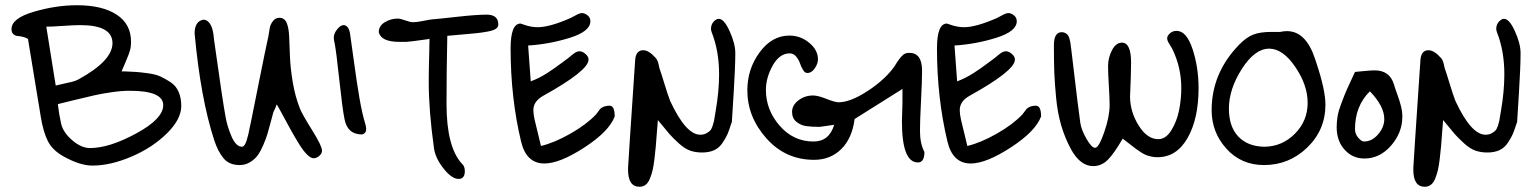

<svg xmlns="http://www.w3.org/2000/svg" viewBox="-20 -606 5856 734"><path d="M446 -336 445 -333H457Q484 -332 499.5 -331Q515 -330 545 -326Q575 -322 593.5 -313.5Q612 -305 632.5 -291.5Q653 -278 663 -254.5Q673 -231 673 -201Q673 -150 617.5 -95.5Q562 -41 482 -7Q402 27 333 27Q286 27 223 -8Q180 -32 162.5 -67.5Q145 -103 136 -159Q95 -411 87 -457Q80 -462 68 -465Q56 -468 47 -468.5Q38 -469 31 -475.5Q24 -482 24 -495Q24 -536 109 -561Q194 -586 274 -586Q371 -586 426 -550Q481 -514 481 -446Q481 -428 477 -413.5Q473 -399 462 -373.5Q451 -348 446 -336ZM157 -504 193 -279Q204 -282 223.5 -286Q243 -290 256.5 -293.5Q270 -297 281 -303Q410 -374 410 -441Q410 -510 287 -510Q264 -510 220.5 -507Q177 -504 157 -504ZM476 -259Q445 -259 407 -253.5Q369 -248 342.5 -242Q316 -236 268.5 -224.5Q221 -213 201 -208Q206 -166 214 -132Q222 -99 256.5 -69.5Q291 -40 324 -40Q398 -40 501 -96Q604 -152 604 -204Q604 -259 476 -259Z M842 -161Q849 -121 865.5 -83.5Q882 -46 904 -45Q910 -45 914.5 -51Q919 -57 923 -69.5Q927 -82 929.5 -93Q932 -104 935 -120Q938 -136 940 -143Q951 -197 972.5 -305Q994 -413 1006 -467Q1009 -488 1011.5 -500.5Q1014 -513 1023.5 -525.5Q1033 -538 1048 -538Q1067 -538 1075.5 -519.5Q1084 -501 1085.5 -465.5Q1087 -430 1088.5 -389Q1090 -348 1099 -293Q1108 -238 1127 -190Q1136 -168 1173.5 -108Q1211 -48 1211 -30Q1211 -19 1200.5 -10Q1190 -1 1179 -1Q1168 -1 1153.5 -15.5Q1139 -30 1123 -56Q1107 -82 1093.5 -106Q1080 -130 1063 -162Q1046 -194 1038 -207Q1034 -195 1025 -177Q1022 -166 1015 -139.5Q1008 -113 1002.5 -94.5Q997 -76 986.5 -51.5Q976 -27 965 -12Q954 3 936 14Q918 25 896 25Q856 25 834.5 -1Q813 -27 799 -70Q747 -229 724 -478Q724 -525 758 -531Q793 -528 798 -456Q831 -220 842 -161Z M1297 -151Q1289 -190 1277 -302Q1265 -414 1259 -442Q1256 -454 1256 -462Q1256 -478 1269 -494Q1282 -510 1293 -510Q1312 -510 1318 -479Q1322 -453 1332.5 -375Q1343 -297 1353.5 -235Q1364 -173 1376 -134Q1380 -120 1380 -113Q1380 -96 1364 -92Q1308 -92 1297 -151Z M1622 -461 1621 -457Q1544 -446 1534 -446H1506Q1437 -446 1428 -483Q1428 -507 1451 -521Q1474 -535 1501 -535Q1510 -535 1529.5 -528Q1549 -521 1559 -521Q1573 -521 1597.5 -526Q1622 -531 1632 -532Q1650 -533 1725 -541.5Q1800 -550 1841 -550Q1885 -550 1885 -512Q1885 -502 1875 -495.5Q1865 -489 1842.5 -485Q1820 -481 1800.5 -479Q1781 -477 1745.5 -474Q1710 -471 1690 -469Q1687 -334 1687 -209Q1687 -44 1746 20Q1757 29 1757 48Q1757 78 1733 78Q1707 78 1675.5 38Q1644 -2 1639 -40Q1619 -184 1619 -293Q1619 -317 1619.5 -344.5Q1620 -372 1621 -406Q1622 -440 1622 -461Z M1999 -432 2009 -295Q2025 -301 2040 -308.5Q2055 -316 2071.5 -326.5Q2088 -337 2097 -343.5Q2106 -350 2126 -364.5Q2146 -379 2151 -383Q2155 -386 2164.5 -394Q2174 -402 2181 -406Q2188 -410 2196 -410Q2206 -410 2218 -400Q2230 -390 2230 -378Q2230 -336 2057 -240Q2019 -219 2019 -185Q2019 -170 2024 -147.5Q2029 -125 2036.5 -96Q2044 -67 2048 -48Q2099 -60 2160.5 -95Q2222 -130 2258 -168Q2261 -171 2266.5 -179Q2272 -187 2276 -191Q2280 -195 2289 -198.5Q2298 -202 2310 -202Q2330 -202 2330 -161Q2309 -104 2214.5 -42.5Q2120 19 2061 19Q1992 19 1972 -65Q1932 -232 1932 -421Q1932 -516 1970 -516L1982 -512Q2009 -502 2036 -502Q2081 -502 2161 -537Q2164 -538 2180 -547Q2196 -556 2205 -556Q2215 -556 2226 -547.5Q2237 -539 2237 -525Q2237 -486 2158.5 -461.5Q2080 -437 1999 -432Z M2664 -23Q2638 -23 2617.5 -30.5Q2597 -38 2574.5 -58.5Q2552 -79 2538.5 -94.5Q2525 -110 2495 -147Q2493 -128 2491 -97.5Q2489 -67 2487 -46Q2485 -25 2482 1Q2479 27 2475 44Q2471 61 2464.5 77Q2458 93 2448 100.5Q2438 108 2425 108Q2381 108 2381 43V36Q2381 27 2408 -374Q2410 -414 2439 -414Q2461 -414 2488 -383Q2492 -378 2494.5 -371Q2497 -364 2499 -354Q2501 -344 2503 -339Q2506 -332 2519.5 -287.5Q2533 -243 2542 -220Q2602 -91 2657 -91Q2670 -91 2679.5 -96Q2689 -101 2694.5 -106.5Q2700 -112 2704 -124Q2708 -136 2709.5 -143Q2711 -150 2713 -164Q2715 -178 2716 -182Q2729 -257 2729 -322Q2729 -411 2701 -482Q2698 -491 2698 -495Q2698 -512 2708 -523Q2718 -534 2728 -534Q2748 -534 2769.5 -486.5Q2791 -439 2791 -403Q2791 -352 2785 -254.5Q2779 -157 2778 -142Q2778 -137 2776 -135Q2767 -107 2761.5 -94Q2756 -81 2743 -61Q2730 -41 2710.5 -32Q2691 -23 2664 -23Z M3169 -129 3114 -121Q3082 -121 3061.5 -124Q3041 -127 3024.5 -140.5Q3008 -154 3008 -178Q3008 -204 3032.5 -222.5Q3057 -241 3088 -241Q3107 -241 3139.5 -228Q3172 -215 3186 -215Q3231 -215 3297.5 -258.5Q3364 -302 3400 -353Q3401 -355 3408 -366Q3415 -377 3418 -380.5Q3421 -384 3427.5 -391.5Q3434 -399 3441 -401.5Q3448 -404 3456 -404Q3505 -404 3505 -336Q3505 -297 3501 -220.5Q3497 -144 3497 -106Q3497 -57 3514 -25Q3514 15 3489 15Q3428 15 3428 -142Q3428 -151 3429 -177Q3430 -203 3430 -213V-266L3247 -151Q3238 -78 3196.5 -36.5Q3155 5 3092 5Q2983 5 2910 -77Q2837 -159 2837 -261Q2837 -342 2884 -406Q2931 -470 2998 -470Q3040 -470 3073.5 -442.5Q3107 -415 3107 -379Q3107 -363 3095 -345Q3083 -327 3066 -327Q3057 -327 3050 -338.5Q3043 -350 3038 -364.5Q3033 -379 3023 -390.5Q3013 -402 2999 -402Q2960 -402 2934 -355.5Q2908 -309 2908 -262Q2908 -186 2960.5 -125.5Q3013 -65 3090 -65Q3150 -65 3169 -129Z M3629 -432 3639 -295Q3655 -301 3670 -308.5Q3685 -316 3701.5 -326.5Q3718 -337 3727 -343.5Q3736 -350 3756 -364.5Q3776 -379 3781 -383Q3785 -386 3794.5 -394Q3804 -402 3811 -406Q3818 -410 3826 -410Q3836 -410 3848 -400Q3860 -390 3860 -378Q3860 -336 3687 -240Q3649 -219 3649 -185Q3649 -170 3654 -147.5Q3659 -125 3666.5 -96Q3674 -67 3678 -48Q3729 -60 3790.5 -95Q3852 -130 3888 -168Q3891 -171 3896.5 -179Q3902 -187 3906 -191Q3910 -195 3919 -198.5Q3928 -202 3940 -202Q3960 -202 3960 -161Q3939 -104 3844.5 -42.5Q3750 19 3691 19Q3622 19 3602 -65Q3562 -232 3562 -421Q3562 -516 3600 -516L3612 -512Q3639 -502 3666 -502Q3711 -502 3791 -537Q3794 -538 3810 -547Q3826 -556 3835 -556Q3845 -556 3856 -547.5Q3867 -539 3867 -525Q3867 -486 3788.5 -461.5Q3710 -437 3629 -432Z M4110 -136Q4114 -109 4134 -74.5Q4154 -40 4167 -41Q4181 -42 4201.5 -101Q4222 -160 4222 -205Q4222 -229 4219 -278.5Q4216 -328 4216 -353Q4216 -385 4231 -414Q4246 -443 4269 -443Q4304 -443 4304 -367Q4304 -323 4300 -235Q4301 -177 4333.5 -125.5Q4366 -74 4408 -74Q4437 -74 4458 -108Q4479 -142 4487.5 -184.5Q4496 -227 4496 -269Q4496 -347 4463 -416Q4461 -421 4455 -430Q4449 -439 4445.5 -446Q4442 -453 4442 -460Q4442 -469 4452.5 -478.5Q4463 -488 4478 -488Q4516 -488 4539 -418.5Q4562 -349 4562 -269Q4562 -152 4520 -78.5Q4478 -5 4405 -5Q4392 -5 4381 -7.5Q4370 -10 4362 -13Q4354 -16 4341.5 -24Q4329 -32 4322.5 -37Q4316 -42 4298.5 -55.5Q4281 -69 4272 -76Q4239 -19 4215 5Q4191 29 4159 29Q4109 29 4073 -38Q4051 -79 4037 -126.5Q4023 -174 4017.5 -231.5Q4012 -289 4010.5 -328Q4009 -367 4009 -433Q4009 -483 4039 -483Q4047 -483 4053 -479.5Q4059 -476 4062.5 -471.5Q4066 -467 4068.5 -458Q4071 -449 4072 -443.5Q4073 -438 4074 -427Q4075 -416 4076 -412Q4105 -166 4110 -136Z M4840 -484H4874Q4887 -487 4900 -487Q4973 -487 5008 -379L5012 -367Q5047 -262 5047 -206Q5047 -109 4977.5 -42Q4908 25 4812 25Q4725 25 4668.5 -37.5Q4612 -100 4612 -185Q4612 -327 4717 -435Q4744 -463 4770.5 -473.5Q4797 -484 4840 -484ZM4678 -191Q4678 -122 4714 -84Q4750 -46 4814 -45Q4882 -46 4930.5 -95Q4979 -144 4979 -213Q4979 -281 4931.5 -350.5Q4884 -420 4832 -420Q4777 -420 4727.5 -342.5Q4678 -265 4678 -191Z M5090 -120Q5090 -141 5093.5 -161.5Q5097 -182 5106 -206Q5115 -230 5121 -245Q5127 -260 5141 -290Q5155 -320 5160 -331Q5171 -332 5196.5 -334.5Q5222 -337 5235 -337Q5293 -337 5309 -283Q5312 -272 5321.5 -246Q5331 -220 5336 -199.5Q5341 -179 5341 -160Q5341 -99 5298 -49.5Q5255 0 5196 0Q5151 0 5120.5 -33.5Q5090 -67 5090 -120ZM5272 -151Q5272 -200 5217 -257Q5160 -201 5160 -112Q5160 -94 5172.5 -79.5Q5185 -65 5194 -65Q5225 -65 5248.5 -92.5Q5272 -120 5272 -151Z M5666 -23Q5640 -23 5619.5 -30.5Q5599 -38 5576.5 -58.5Q5554 -79 5540.5 -94.5Q5527 -110 5497 -147Q5495 -128 5493 -97.5Q5491 -67 5489 -46Q5487 -25 5484 1Q5481 27 5477 44Q5473 61 5466.5 77Q5460 93 5450 100.5Q5440 108 5427 108Q5383 108 5383 43V36Q5383 27 5410 -374Q5412 -414 5441 -414Q5463 -414 5490 -383Q5494 -378 5496.5 -371Q5499 -364 5501 -354Q5503 -344 5505 -339Q5508 -332 5521.5 -287.5Q5535 -243 5544 -220Q5604 -91 5659 -91Q5672 -91 5681.5 -96Q5691 -101 5696.5 -106.5Q5702 -112 5706 -124Q5710 -136 5711.5 -143Q5713 -150 5715 -164Q5717 -178 5718 -182Q5731 -257 5731 -322Q5731 -411 5703 -482Q5700 -491 5700 -495Q5700 -512 5710 -523Q5720 -534 5730 -534Q5750 -534 5771.5 -486.5Q5793 -439 5793 -403Q5793 -352 5787 -254.5Q5781 -157 5780 -142Q5780 -137 5778 -135Q5769 -107 5763.5 -94Q5758 -81 5745 -61Q5732 -41 5712.5 -32Q5693 -23 5666 -23Z"/></svg>

Font: Because We Organize
Style: Regular
Weight: 400
Designer: Liz Wetzel, Aaron Williamson, Russ McMullin
Foundry: Red Hat
Version: Version 1.000